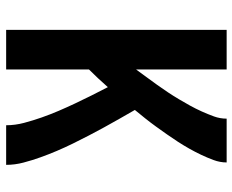

<svg xmlns="http://www.w3.org/2000/svg" viewBox="-88 -688 775 640"><g transform="rotate(90 300.0 -367.5)"><path d="M79 0V-735H211V-433Q224 -451 237 -468.5Q250 -486 262.5 -503.5Q275 -521 287 -539Q299 -557 310 -575.5Q321 -594 331.5 -613Q342 -632 351 -652Q360 -672 367.5 -692.5Q375 -713 375 -735H521Q521 -713 513 -691.5Q505 -670 495.5 -650Q486 -630 475 -610.5Q464 -591 452 -572.5Q440 -554 427 -535.5Q414 -517 401 -499Q388 -481 374 -463.5Q360 -446 346 -429Q361 -403 375.5 -377.5Q390 -352 404 -326.5Q418 -301 431.5 -275Q445 -249 458 -222.5Q471 -196 482.5 -169Q494 -142 504 -114Q514 -86 521.5 -57.5Q529 -29 529 0H397Q397 -30 389 -60Q381 -90 371 -118.5Q361 -147 349 -175Q337 -203 324 -230.5Q311 -258 297.5 -285Q284 -312 270 -339Q256 -323 241 -307Q226 -291 211 -276V0Z"/></g></svg>

Font: Iosevka Curly XBdEx
Style: Regular
Weight: 800
Width: 7
Monospace: yes
Designer: Belleve Invis
Foundry: Belleve Invis
Version: Version 11.1.0; ttfautohint (v1.8.3)